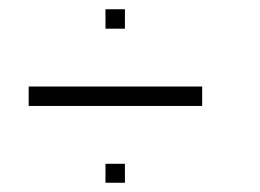

<svg xmlns="http://www.w3.org/2000/svg" viewBox="-20 -562 561 415"><path d="M417 -375V-333H42V-375ZM250 -208V-167H208V-208ZM250 -542V-500H208V-542Z"/></svg>

Font: wanta
Style: Medium
Weight: 500
Version: Version 0.91